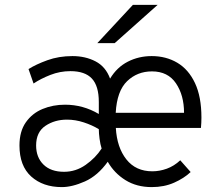

<svg xmlns="http://www.w3.org/2000/svg" viewBox="-20 -752 895 784"><path d="M232.5 12Q155.5 12 107.5 -31.2Q59.5 -74.5 59.5 -158Q59.5 -215.5 85.5 -252.5Q111.5 -289.5 153.8 -307Q196 -324.5 245.5 -324.5Q319.5 -324.5 383.5 -286.5V-335.5Q383.5 -401 355.2 -431.2Q327 -461.5 267.5 -461.5Q225 -461.5 185.5 -446Q146 -430.5 117 -411L96.5 -470Q126.5 -489 173.2 -506Q220 -523 276 -523Q328.5 -523 370 -501.5Q411.5 -480 429.5 -431Q457.5 -477.5 502 -500.2Q546.5 -523 599.5 -523Q658 -523 704 -495.8Q750 -468.5 776.2 -412.8Q802.5 -357 802.5 -272Q802.5 -251.5 800.5 -229.5H453Q457.5 -150 496 -101.2Q534.5 -52.5 602 -52.5Q631.5 -52.5 661.2 -63.2Q691 -74 716 -97.5L758.5 -49.5Q731.5 -24 690.8 -6Q650 12 599.5 12Q538 12 492.2 -16.5Q446.5 -45 420 -91.5Q379 -34.5 326.8 -11.2Q274.5 12 232.5 12ZM452.5 -291.5H731.5Q731.5 -363 698.5 -411.8Q665.5 -460.5 600.5 -460.5Q540.5 -460.5 499 -420.5Q457.5 -380.5 452.5 -291.5ZM241.5 -50.5Q289.5 -50.5 329.8 -78.8Q370 -107 395 -145.5Q389.5 -162.5 386.5 -185.5Q383.5 -208.5 383.5 -224.5Q356.5 -241 322.2 -252.2Q288 -263.5 253.5 -263.5Q203 -263.5 165.2 -238Q127.5 -212.5 127.5 -158Q127.5 -109.5 157.5 -80Q187.5 -50.5 241.5 -50.5ZM377.5 -576 522.5 -732H623.5L448.5 -576Z"/></svg>

Font: Overpass Light
Style: Regular
Weight: 300
Designer: Delve Withrington, Dave Bailey, Thomas Jockin
Foundry: Delve Fonts LLC
Version: Version 4.000; ttfautohint (v1.8.3)